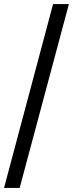

<svg xmlns="http://www.w3.org/2000/svg" viewBox="-28 -820 357 940"><path d="M231.8 -800H309.3L68.3 100H-8.2Z"/></svg>

Font: AF Albert Sans Medium
Style: Regular
Weight: 500
Designer: Andreas Rasmussen
Foundry: a.Foundry
Version: Version 1.300;Glyphs 3.2 (3231)